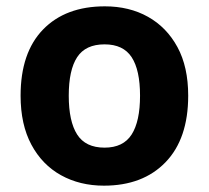

<svg xmlns="http://www.w3.org/2000/svg" viewBox="-20 -576 659 606"><path d="M574 -274Q574 -138 502.5 -64Q431 10 308 10Q232 10 172.5 -23Q113 -56 79 -119.5Q45 -183 45 -274Q45 -410 116 -483Q187 -556 311 -556Q388 -556 447 -523Q506 -490 540 -427.5Q574 -365 574 -274ZM197 -274Q197 -193 223.5 -151.5Q250 -110 310 -110Q369 -110 395.5 -151.5Q422 -193 422 -274Q422 -355 395.5 -395.5Q369 -436 310 -436Q250 -436 223.5 -395.5Q197 -355 197 -274Z"/></svg>

Font: Noto Sans Kawi
Style: Bold
Weight: 700
Designer: Fadhl Haqq
Version: Version 1.000